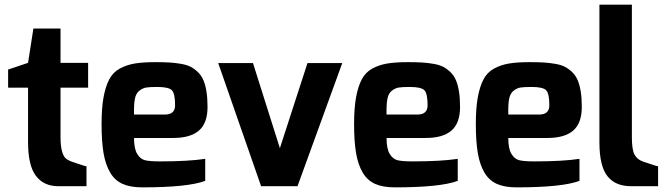

<svg xmlns="http://www.w3.org/2000/svg" viewBox="-20 -803 2873 828"><path d="M15 -425V-503L101 -532L124 -680H241V-532H360V-425H241V-212Q241 -175 247 -152.5Q253 -130 262 -121.5Q271 -113 286 -107Q346 -86 353 -86V0H231Q169 0 135 -44.5Q101 -89 101 -190V-425Z M418 -268Q418 -337 426.5 -383.5Q435 -430 451 -460.5Q467 -491 496 -507Q525 -523 560.5 -529Q596 -535 650 -535Q686 -535 711 -533.5Q736 -532 761.5 -527.5Q787 -523 803 -514.5Q819 -506 834 -491.5Q849 -477 857.5 -456.5Q866 -436 870.5 -407.5Q875 -379 875 -342Q875 -272 838 -240Q801 -208 727 -208H558Q558 -162 571.5 -139.5Q585 -117 605.5 -112Q626 -107 670 -107Q793 -107 865 -118V-23Q790 5 593 5Q542 5 508.5 -10Q475 -25 455 -59Q435 -93 426.5 -143Q418 -193 418 -268ZM558 -309H691Q735 -309 735 -349Q735 -399 721.5 -413.5Q708 -428 658 -428Q626 -428 610.5 -425.5Q595 -423 580.5 -411.5Q566 -400 561.5 -376Q557 -352 558 -309Z M921 -531H1071L1187 -164L1306 -531H1456L1263 0H1106Z M1507 -268Q1507 -337 1515.5 -383.5Q1524 -430 1540 -460.5Q1556 -491 1585 -507Q1614 -523 1649.5 -529Q1685 -535 1739 -535Q1775 -535 1800 -533.5Q1825 -532 1850.5 -527.5Q1876 -523 1892 -514.5Q1908 -506 1923 -491.5Q1938 -477 1946.5 -456.5Q1955 -436 1959.5 -407.5Q1964 -379 1964 -342Q1964 -272 1927 -240Q1890 -208 1816 -208H1647Q1647 -162 1660.5 -139.5Q1674 -117 1694.5 -112Q1715 -107 1759 -107Q1882 -107 1954 -118V-23Q1879 5 1682 5Q1631 5 1597.5 -10Q1564 -25 1544 -59Q1524 -93 1515.5 -143Q1507 -193 1507 -268ZM1647 -309H1780Q1824 -309 1824 -349Q1824 -399 1810.5 -413.5Q1797 -428 1747 -428Q1715 -428 1699.5 -425.5Q1684 -423 1669.5 -411.5Q1655 -400 1650.5 -376Q1646 -352 1647 -309Z M2032 -268Q2032 -337 2040.5 -383.5Q2049 -430 2065 -460.5Q2081 -491 2110 -507Q2139 -523 2174.5 -529Q2210 -535 2264 -535Q2300 -535 2325 -533.5Q2350 -532 2375.5 -527.5Q2401 -523 2417 -514.5Q2433 -506 2448 -491.5Q2463 -477 2471.5 -456.5Q2480 -436 2484.5 -407.5Q2489 -379 2489 -342Q2489 -272 2452 -240Q2415 -208 2341 -208H2172Q2172 -162 2185.5 -139.5Q2199 -117 2219.5 -112Q2240 -107 2284 -107Q2407 -107 2479 -118V-23Q2404 5 2207 5Q2156 5 2122.5 -10Q2089 -25 2069 -59Q2049 -93 2040.5 -143Q2032 -193 2032 -268ZM2172 -309H2305Q2349 -309 2349 -349Q2349 -399 2335.5 -413.5Q2322 -428 2272 -428Q2240 -428 2224.5 -425.5Q2209 -423 2194.5 -411.5Q2180 -400 2175.5 -376Q2171 -352 2172 -309Z M2565 -189V-783H2705V-211Q2705 -158 2716 -137Q2727 -116 2751 -107Q2811 -86 2818 -86V0H2702Q2669 0 2644 -10Q2619 -20 2601 -41.5Q2583 -63 2574 -100Q2565 -137 2565 -189Z"/></svg>

Font: Mina
Style: Bold
Weight: 700
Version: Version 1.000